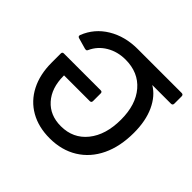

<svg xmlns="http://www.w3.org/2000/svg" viewBox="-144 -711 874 874"><g transform="rotate(45 292.5 -274.5)"><path d="M559 -560Q570 -560 570 -549V-502Q570 -491 559 -491H439Q483 -465 508.5 -410Q534 -355 534 -278Q534 -190 503 -125Q472 -60 414.5 -24.5Q357 11 280 11Q208 11 154.5 -19.5Q101 -50 72 -106.5Q43 -163 43 -239V-298Q43 -308 53 -308H290Q300 -308 300 -298V-249Q300 -238 290 -238H124V-235Q124 -157 165.5 -110.5Q207 -64 277 -64Q356 -64 403 -122.5Q450 -181 450 -279Q450 -375 402 -431Q354 -487 271 -487Q220 -487 179.5 -463Q139 -439 120 -397Q118 -392 115 -391Q112 -390 106 -391L53 -406Q42 -409 46 -420Q72 -486 133.5 -523Q195 -560 276 -560Z"/></g></svg>

Font: LINE Seed Sans TH App
Style: Regular
Weight: 400
Designer: Dalton Maag Ltd | Thai characters by Cadson Demak Co.,Ltd.
Foundry: Dalton Maag Ltd
Version: Version 1.003